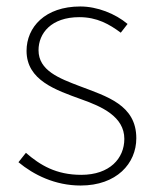

<svg xmlns="http://www.w3.org/2000/svg" viewBox="-20 -560 481 593"><path d="M229 13C340 13 401 -55 401 -133C401 -236 310 -262 226 -294C163 -318 99 -342 99 -405C99 -457 138 -507 225 -507C280 -507 318 -485 353 -459L374 -486C336 -518 280 -540 228 -540C119 -540 62 -476 62 -403C62 -312 152 -282 232 -253C294 -231 364 -200 364 -131C364 -71 319 -20 231 -20C153 -20 104 -50 60 -88L37 -59C84 -20 150 13 229 13Z"/></svg>

Font: Genne Gothic ExtraLight
Style: Regular
Weight: 250
Designer: Ryoko NISHIZUKA (kana & ideographs); Paul D. Hunt (Latin, Greek & Cyrillic); Wenlong ZHANG (bopomofo); Sandoll Communica
Foundry: Adobe Systems Incorporated
Version: Version 1.004;PS 1.004;hotconv 16.6.51;makeotf.lib2.5.65220